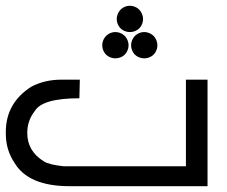

<svg xmlns="http://www.w3.org/2000/svg" viewBox="-20 -640 782 660"><path d="M426.3 -620.1Q438 -620.1 448.7 -614.3Q459.5 -608.4 465.6 -597.4Q471.7 -586.4 471.7 -574.7Q471.7 -563 465.8 -552.2Q460 -541.5 449.2 -535.6Q438.5 -529.8 426.3 -529.8Q414.6 -529.8 403.8 -535.6Q393.1 -541.5 387.2 -552.2Q381.3 -563 381.3 -574.7Q381.3 -586.4 387.5 -597.4Q393.6 -608.4 404.3 -614.3Q415 -620.1 426.3 -620.1ZM475.6 -529.8Q487.3 -529.8 498 -523.9Q508.8 -518.1 514.9 -507.1Q521 -496.1 521 -484.4Q521 -472.7 515.1 -461.9Q509.3 -451.2 498.5 -445.3Q487.8 -439.5 475.6 -439.5Q463.9 -439.5 453.1 -445.3Q442.4 -451.2 436.5 -461.9Q430.7 -472.7 430.7 -484.4Q430.7 -496.1 436.8 -507.1Q442.9 -518.1 453.6 -523.9Q464.4 -529.8 475.6 -529.8ZM376.5 -529.8Q388.2 -529.8 398.9 -523.9Q409.7 -518.1 415.8 -507.1Q421.9 -496.1 421.9 -484.4Q421.9 -472.7 416 -461.9Q410.2 -451.2 399.4 -445.3Q388.7 -439.5 376.5 -439.5Q364.7 -439.5 354 -445.3Q343.3 -451.2 337.4 -461.9Q331.5 -472.7 331.5 -484.4Q331.5 -496.1 337.6 -507.1Q343.8 -518.1 354.5 -523.9Q365.2 -529.8 376.5 -529.8ZM191.4 -366.2H254.4L252.9 -302.2Q125.5 -302.2 99.6 -258.3Q73.7 -225.6 73.7 -183.1Q73.7 -120.1 131.3 -85Q148.9 -73.7 199.7 -68.4H619.1V-366.2H693.4V0H218.8Q76.2 0 28.8 -82Q0 -125.5 0 -180.7V-186Q0 -286.1 87.4 -341.8Q133.3 -366.2 191.4 -366.2Z"/></svg>

Font: Gasq
Style: Regular
Weight: 400
Designer: Husham Jawad
Version: Version 1.00;December 29, 2020;FontCreator 13.0.0.2683 32-bi